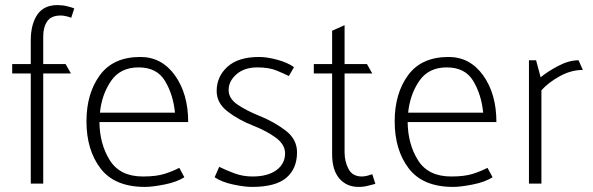

<svg xmlns="http://www.w3.org/2000/svg" viewBox="-20 -722 2330 755"><path d="M28 -470H101V-563Q101 -626 126.5 -664Q152 -702 206 -702Q226 -702 244 -697.5Q262 -693 272 -689L260 -652Q254 -655 241.5 -658Q229 -661 219 -661Q181 -661 165.5 -638Q150 -615 150 -579V-470H238L259 -433H150V0H101V-433H28Z M720 -242H371Q372 -155 412 -91.5Q452 -28 542 -28Q595 -28 627.5 -38.5Q660 -49 685 -62L705 -25Q675 -6 627 3.5Q579 13 550 13Q431 13 375.5 -59.5Q320 -132 320 -245Q320 -354 372.5 -426Q425 -498 532 -498Q616 -498 668 -425.5Q720 -353 720 -242ZM668 -279Q661 -350 629 -403.5Q597 -457 525 -457Q453 -457 416.5 -403.5Q380 -350 373 -279Z M842 -66Q868 -53 901.5 -40.5Q935 -28 973 -28Q1033 -28 1067 -53Q1101 -78 1101 -119Q1101 -154 1064 -181Q1027 -208 973 -229Q917 -251 874.5 -284Q832 -317 832 -364Q832 -421 874.5 -459.5Q917 -498 999 -498Q1030 -498 1070.5 -487Q1111 -476 1136 -458L1116 -423Q1096 -433 1066.5 -445Q1037 -457 992 -457Q941 -457 910 -430Q879 -403 879 -368Q879 -334 915 -310Q951 -286 1001 -266Q1060 -242 1104 -208Q1148 -174 1148 -123Q1148 -59 1106 -23Q1064 13 971 13Q941 13 896.5 3.5Q852 -6 824 -25Z M1444 -433H1335V-123Q1335 -87 1350.5 -57.5Q1366 -28 1403 -28Q1414 -28 1426.5 -31.5Q1439 -35 1444 -37L1456 1Q1446 3 1428.5 8Q1411 13 1390 13Q1343 13 1314.5 -20Q1286 -53 1286 -116V-433H1214V-470H1286V-601L1335 -623V-470H1423Z M1932 -242H1583Q1584 -155 1624 -91.5Q1664 -28 1754 -28Q1807 -28 1839.5 -38.5Q1872 -49 1897 -62L1917 -25Q1887 -6 1839 3.5Q1791 13 1762 13Q1643 13 1587.5 -59.5Q1532 -132 1532 -245Q1532 -354 1584.5 -426Q1637 -498 1744 -498Q1828 -498 1880 -425.5Q1932 -353 1932 -242ZM1880 -279Q1873 -350 1841 -403.5Q1809 -457 1737 -457Q1665 -457 1628.5 -403.5Q1592 -350 1585 -279Z M2060 0V-485H2088L2106 -418Q2132 -440 2174.5 -462.5Q2217 -485 2255 -485L2272 -447Q2226 -447 2181.5 -422.5Q2137 -398 2109 -367V0Z"/></svg>

Font: Palanquin Thin
Style: Regular
Weight: 250
Designer: Pria Ravichandran
Version: Version 1.001